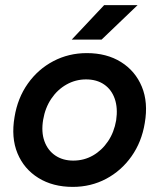

<svg xmlns="http://www.w3.org/2000/svg" viewBox="-20 -720 623 752"><path d="M265 12Q187 12 130.5 -23Q74 -58 48.5 -119.5Q23 -181 37 -262Q49 -336 89 -392.5Q129 -449 189 -480.5Q249 -512 320 -512Q398 -512 454 -477Q510 -442 535.5 -380.5Q561 -319 547 -238Q535 -164 495 -107.5Q455 -51 395.5 -19.5Q336 12 265 12ZM267 -91Q309 -91 344 -111Q379 -131 403 -166.5Q427 -202 435 -249Q442 -297 429.5 -333Q417 -369 388 -389Q359 -409 317 -409Q276 -409 240.5 -389Q205 -369 181 -333.5Q157 -298 149 -251Q141 -203 154 -167Q167 -131 196.5 -111Q226 -91 267 -91ZM261 -565 388 -700H519L378 -565Z"/></svg>

Font: Figtree Light SemiBold
Style: Italic
Weight: 600
Italic angle: -9.5°
Version: Version 2.001;gftools[0.9.30]